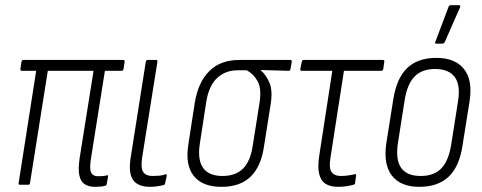

<svg xmlns="http://www.w3.org/2000/svg" viewBox="-20 -715 1867 743"><path d="M348 8Q324 8 308 -2Q292 -12 287 -36.5Q282 -61 288 -102L342 -441H165L96 -6Q95 0 89 0H57Q51 0 52 -6L120 -441H64Q58 -441 59 -448L63 -475Q64 -483 71 -483H457Q464 -483 462 -475L458 -448Q457 -441 450 -441H386L331 -95Q326 -60 333 -46.5Q340 -33 359 -33Q367 -33 375.5 -33.5Q384 -34 392 -36Q400 -39 398 -31L393 -3Q392 3 386 4Q379 6 369.5 7Q360 8 348 8Z M560 8Q514 8 495 -18.5Q476 -45 486 -107L544 -475Q545 -483 552 -483H583Q591 -483 589 -475L530 -105Q524 -64 534.5 -49Q545 -34 571 -34Q583 -34 595.5 -35Q608 -36 619 -40Q627 -43 625 -33L619 -6Q618 0 614 1Q602 4 588 6Q574 8 560 8Z M837 8Q763 8 729.5 -34.5Q696 -77 709 -157L734 -319Q747 -397 790 -440Q833 -483 906 -483H1104Q1110 -483 1109 -475L1104 -448Q1103 -441 1098 -441L989 -444V-443Q1010 -425 1023 -394Q1036 -363 1027 -309L1002 -151Q991 -72 950.5 -32Q910 8 837 8ZM841 -34Q892 -34 920.5 -62.5Q949 -91 958 -151L984 -315Q993 -372 977 -400.5Q961 -429 935 -443H900Q852 -443 820 -413Q788 -383 778 -320L753 -157Q744 -95 766.5 -64.5Q789 -34 841 -34Z M1289 8Q1258 8 1239.5 -4Q1221 -16 1215 -42.5Q1209 -69 1215 -110L1266 -441H1148Q1141 -441 1142 -448L1148 -476Q1149 -483 1154 -483H1462Q1469 -483 1467 -475L1463 -448Q1462 -441 1456 -441H1311L1259 -106Q1252 -65 1263 -49.5Q1274 -34 1299 -34Q1313 -34 1327 -36Q1341 -38 1354 -41Q1359 -42 1358 -35L1354 -6Q1354 -2 1348 0Q1337 3 1321.5 5.5Q1306 8 1289 8Z M1603 8Q1530 8 1496.5 -35.5Q1463 -79 1475 -161L1502 -331Q1515 -413 1556 -452Q1597 -491 1669 -491Q1741 -491 1775.5 -448Q1810 -405 1797 -322L1770 -153Q1758 -71 1716.5 -31.5Q1675 8 1603 8ZM1608 -34Q1660 -34 1688 -63.5Q1716 -93 1726 -155L1752 -320Q1763 -385 1740 -416.5Q1717 -448 1663 -448Q1613 -448 1584.5 -419Q1556 -390 1546 -328L1520 -162Q1510 -98 1532 -66Q1554 -34 1608 -34ZM1668 -546Q1665 -546 1664 -548.5Q1663 -551 1665 -554L1716 -689Q1717 -692 1719 -693.5Q1721 -695 1726 -695H1756Q1760 -695 1761 -692.5Q1762 -690 1760 -686L1701 -552Q1699 -546 1690 -546Z"/></svg>

Font: Sofia Sans Condensed Light
Style: Italic
Weight: 300
Italic angle: -9°
Version: Version 4.100